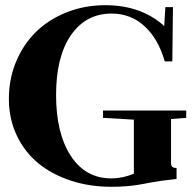

<svg xmlns="http://www.w3.org/2000/svg" viewBox="-20 -696 742 729"><path d="M402.3 13.2Q319.3 13.2 247.8 -10.5Q176.3 -34.2 124.5 -76.9Q72.8 -119.6 43.2 -182.6Q13.7 -245.6 13.7 -321.3Q13.7 -396 41 -461.7Q68.4 -527.3 116.2 -574.5Q164.1 -621.6 232.4 -648.9Q300.8 -676.3 379.4 -676.3Q516.1 -676.3 603.5 -597.2L607.9 -668.9H636.7L634.3 -462.9H605.5Q581.5 -547.9 529.1 -596.2Q476.6 -644.5 403.8 -644.5Q306.2 -644.5 249.5 -562.7Q192.9 -481 192.9 -335.4Q192.9 -189.9 248.8 -104.2Q304.7 -18.6 402.8 -18.6Q445.3 -18.6 488.3 -36.6V-241.7L371.1 -248.5V-276.4H687V-248.5L629.4 -244.1V-77.6Q629.4 -65.9 634.8 -62Q640.1 -58.1 650.4 -58.1V-16.6Q581.1 -8.8 557.1 -3.9Q554.7 -3.4 541.7 -1Q528.8 1.5 523.7 2.4Q518.6 3.4 505.6 5.6Q492.7 7.8 483.4 8.8Q474.1 9.8 460.4 11Q446.8 12.2 432.4 12.7Q418 13.2 402.3 13.2Z"/></svg>

Font: Elstob 18pt
Style: Bold
Weight: 700
Designer: Peter S. Baker
Version: Version 1.015